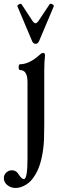

<svg xmlns="http://www.w3.org/2000/svg" viewBox="-78 -706 312 998"><path d="M108 -478Q95 -478 89 -492L13 -672Q10 -678 20.5 -683.5Q31 -689 34 -684L91 -597Q100 -585 107 -585Q113 -585 122 -597L180 -684Q184 -689 194 -684Q204 -679 201 -672L125 -492Q118 -478 108 -478ZM3 271Q-21 271 -39.5 256.5Q-58 242 -58 220Q-58 202 -45 190.5Q-32 179 -17 179Q7 179 20 202Q35 225 46 225Q65 225 65 117V-279Q65 -342 26 -342Q19 -342 19 -357Q19 -372 26 -372Q74 -372 128 -421Q138 -431 147 -431Q156 -431 156 -417Q152 -386 152 -336V-54Q152 29 147 64Q136 155 103 206Q84 238 56.5 254.5Q29 271 3 271Z"/></svg>

Font: Junicode Cond Medium
Style: Regular
Weight: 500
Width: 3
Designer: Peter S. Baker
Version: Version 2.201